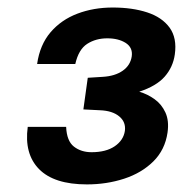

<svg xmlns="http://www.w3.org/2000/svg" viewBox="-20 -865 484 508"><path d="M210 -377.1Q123.2 -377.1 83.4 -417.5Q43.7 -457.9 53.4 -529.3H155Q156.6 -491.9 175.6 -477.1Q194.6 -462.3 222.3 -462.3Q260.4 -462.3 283.5 -478Q306.6 -493.8 310.4 -518.6Q313.5 -542.2 295.4 -557.1Q277.3 -572.1 244.3 -573.3L200.6 -575.5L212.2 -659.2L251.9 -661.7Q284.3 -663.6 304.7 -677.9Q325.1 -692.2 328.6 -716.1Q331.7 -739.1 312.6 -751.4Q293.4 -763.6 263.8 -763.6Q233.6 -763.6 210.8 -749Q188 -734.4 179.2 -695.7H78.2Q85.5 -746.6 113.8 -779.7Q142.1 -812.7 184.9 -828.9Q227.6 -845.1 278.3 -845.1Q330.2 -845.1 369.5 -832.2Q408.8 -819.3 428.8 -791.8Q448.7 -764.2 442.5 -720.8Q437.7 -687.2 415.7 -662.2Q393.7 -637.2 348.4 -622.4Q370.1 -616.1 388.8 -602.7Q407.5 -589.4 417.6 -567.5Q427.7 -545.7 423.3 -514.5Q416.7 -468.6 385.7 -437.9Q354.7 -407.3 308.5 -392.2Q262.2 -377.1 210 -377.1Z"/></svg>

Font: Public Sans ExtraBold
Style: Italic
Weight: 800
Italic angle: -8°
Designer: The Public Sans project authors (U.S. Web Design System). Libre Franklin designed by Pablo Impallari and Rodrigo Fuenzal
Version: Version 1.007; ttfautohint (v1.8.1) -l 8 -r 50 -G 200 -x 14 